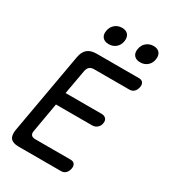

<svg xmlns="http://www.w3.org/2000/svg" viewBox="-223 -1059 1047 1173"><g transform="rotate(30 300.0 -472.5)"><path d="M185 -427H440Q460 -427 470.5 -414.5Q481 -402 477 -382Q474 -362 459 -349.5Q444 -337 424 -337H169L133 -130Q129 -110 137.5 -100Q146 -90 166 -90H415Q435 -90 443.5 -77.5Q452 -65 448 -45Q444 -25 431.5 -12.5Q419 0 399 0H100Q59 0 43 -19.5Q27 -39 34 -80L135 -650Q142 -691 165 -710.5Q188 -730 229 -730H528Q548 -730 556.5 -717.5Q565 -705 561 -685Q557 -665 544.5 -652.5Q532 -640 512 -640H263Q243 -640 231.5 -630Q220 -620 216 -600ZM485 -817Q456 -817 441.5 -834Q427 -851 432 -880Q437 -910 458 -927.5Q479 -945 508 -945Q537 -945 551 -927.5Q565 -910 560 -880Q555 -851 534.5 -834Q514 -817 485 -817ZM263 -817Q234 -817 219.5 -834Q205 -851 210 -880Q215 -910 236 -927.5Q257 -945 286 -945Q315 -945 329 -927.5Q343 -910 338 -880Q333 -851 312.5 -834Q292 -817 263 -817Z"/></g></svg>

Font: Maple Mono NL
Style: Italic
Weight: 400
Italic angle: -10°
Monospace: yes
Designer: subframe7536
Version: Version 7.000